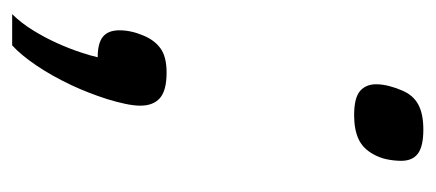

<svg xmlns="http://www.w3.org/2000/svg" viewBox="-214 -338 695 306"><g transform="rotate(90 133.0 -184.5)"><path d="M235.8 -477.1Q235.8 -465.8 233.4 -454.1Q231 -442.4 225.1 -432.1Q215.8 -415.5 200.7 -408.7Q185.5 -401.9 163.1 -401.9Q135.7 -401.9 124.8 -411.1Q113.8 -420.4 113.8 -437Q113.8 -446.8 116.7 -458Q119.6 -469.2 124 -479Q131.3 -496.1 146.2 -504.2Q161.1 -512.2 186 -512.2Q212.4 -512.2 224.1 -503.7Q235.8 -495.1 235.8 -477.1ZM2 143.1Q16.1 128.9 27.8 109.9Q39.6 90.8 48.3 71.3Q57.1 51.8 62.7 34.7Q68.4 17.6 70.8 6.8Q48.3 6.8 38.1 -1.5Q27.8 -9.8 27.8 -27.8Q27.8 -46.4 36.1 -65.9Q43.5 -84 56.9 -93.5Q70.3 -103 95.2 -103Q123.5 -103 135.7 -92.5Q147.9 -82 147.9 -61Q147.9 -50.8 145 -37.1Q142.1 -23.4 137.5 -8.5Q132.8 6.3 127 21.2Q121.1 36.1 115.2 48.8Q100.1 80.6 83.5 105Q66.9 129.4 51.8 143.1Z"/></g></svg>

Font: Clear Sans
Style: Italic
Weight: 400
Italic angle: -12°
Foundry: Intel Corporation
Version: Version 1.00